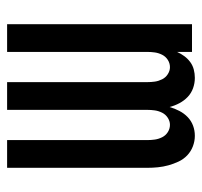

<svg xmlns="http://www.w3.org/2000/svg" viewBox="-34 -534 568 540"><g transform="rotate(90 250.0 -264.0)"><path d="M48 0V-520H126V-478Q131 -489 138 -498.5Q145 -508 154.5 -515Q164 -522 175.5 -525Q187 -528 199 -528Q214 -528 228 -523Q242 -518 252.5 -508Q263 -498 270 -485Q277 -472 281 -457Q285 -471 292 -484.5Q299 -498 309.5 -508Q320 -518 333.5 -523Q347 -528 362 -528Q377 -528 391.5 -522.5Q406 -517 417 -506.5Q428 -496 434.5 -482Q441 -468 445 -453.5Q449 -439 450.5 -424Q452 -409 452 -394V0H374V-394Q374 -405 372.5 -415.5Q371 -426 366 -436Q361 -446 351.5 -452Q342 -458 331 -458Q321 -458 311.5 -452Q302 -446 297 -436Q292 -426 290.5 -415.5Q289 -405 289 -394V0H211V-394Q211 -405 209.5 -415.5Q208 -426 203 -436Q198 -446 188.5 -452Q179 -458 169 -458Q158 -458 148.5 -452Q139 -446 134 -436Q129 -426 127.5 -415.5Q126 -405 126 -394V0Z"/></g></svg>

Font: Iosevka Fuck
Style: Regular
Weight: 400
Monospace: yes
Designer: Belleve Invis
Foundry: Belleve Invis
Version: Version 28.0.7; ttfautohint (v1.8.3)